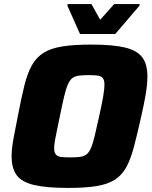

<svg xmlns="http://www.w3.org/2000/svg" viewBox="-20 -915 747 943"><path d="M314 8Q208 8 147 -6.5Q86 -21 61.5 -55Q37 -89 37 -147Q37 -185 46.5 -235.5Q56 -286 69 -352Q85 -436 100 -496Q115 -556 137 -595Q159 -634 194.5 -656Q230 -678 286.5 -687Q343 -696 429 -696Q535 -696 594.5 -681.5Q654 -667 679 -633Q704 -599 704 -540Q704 -501 695.5 -451Q687 -401 672 -336Q653 -251 637 -191Q621 -131 599.5 -92.5Q578 -54 543.5 -32Q509 -10 454 -1Q399 8 314 8ZM327 -142Q355 -142 373.5 -144.5Q392 -147 404.5 -156.5Q417 -166 426.5 -187.5Q436 -209 445 -247Q454 -285 467 -344Q480 -402 486.5 -439.5Q493 -477 493 -499Q493 -522 484.5 -532Q476 -542 458.5 -544Q441 -546 413 -546Q385 -546 366.5 -543.5Q348 -541 335.5 -531.5Q323 -522 313.5 -500.5Q304 -479 295 -441Q286 -403 274 -344Q266 -304 259.5 -274Q253 -244 249.5 -223Q246 -202 246 -187Q246 -166 254.5 -156Q263 -146 280.5 -144Q298 -142 327 -142ZM373 -748 311 -887 312 -895H429L472 -818L541 -895H666L665 -887L546 -748Z"/></svg>

Font: Saira Thin ExtraBold
Style: Italic
Weight: 800
Italic angle: -12°
Version: Version 1.101